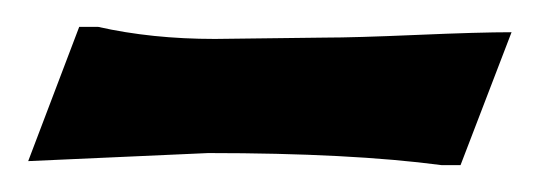

<svg xmlns="http://www.w3.org/2000/svg" viewBox="-20 -345 402 143"><path d="M53 -325Q93 -316 140 -316L222 -317Q244 -317 290.5 -319Q337 -321 361 -321L323 -222H309Q241 -231 135 -231L1 -225L39 -325Z"/></svg>

Font: Asul
Style: Bold
Weight: 700
Designer: Mariela Monsalve
Foundry: Mariela Monsalve
Version: Version 1.002